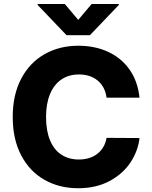

<svg xmlns="http://www.w3.org/2000/svg" viewBox="-20 -950 774 979"><path d="M382.8 -570.3Q330.6 -570.3 293 -544.7Q255.4 -519 235.1 -470.5Q214.8 -421.9 214.8 -353.5Q214.8 -283.2 235.1 -234.6Q255.4 -186 293 -161.4Q330.6 -136.7 381.8 -136.7Q439 -136.7 476.6 -166Q514.2 -195.3 523.4 -247.1L691.4 -246.1Q684.1 -180.7 645.5 -122.1Q606.9 -63.5 538.6 -26.9Q470.2 9.8 378.9 9.8Q282.2 9.8 206.5 -33.2Q130.9 -76.2 87.9 -158.2Q44.9 -240.2 44.9 -353.5Q44.9 -467.3 88.4 -549.3Q131.8 -631.3 207.8 -674.1Q283.7 -716.8 378.9 -716.8Q464.4 -716.8 531.7 -685.5Q599.1 -654.3 640.9 -594.7Q682.6 -535.2 691.4 -452.1H523.4Q516.1 -506.8 478.8 -538.6Q441.4 -570.3 382.8 -570.3ZM378.9 -848.6 447.3 -929.7H585.9V-924.8L438.5 -770.5H319.3L171.9 -924.8V-929.7H310.5Z"/></svg>

Font: Pretendard Std ExtraBold
Style: Regular
Weight: 800
Designer: Base glyphs from Inter by Rasmus Andersson; Hangeul glyphs from Noto Sans CJK(Source Han Sans) by Jang Soo-young and Kan
Foundry: Kil Hyung-jin
Version: Version 1.309